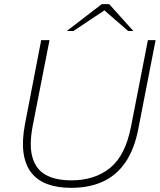

<svg xmlns="http://www.w3.org/2000/svg" viewBox="-20 -893 770 923"><path d="M322 10Q256 10 207.5 -8Q159 -26 130 -63.5Q101 -101 93 -159Q85 -217 100 -296L178 -700H218L138 -292Q119 -195 136 -136.5Q153 -78 200.5 -52Q248 -26 323 -26Q436 -26 509.5 -86Q583 -146 610 -285L691 -700H728L645 -274Q626 -175 582.5 -112Q539 -49 473.5 -19.5Q408 10 322 10ZM301 -744 469 -873H505L486 -846L333 -744ZM596 -744 474 -850 469 -873H505L621 -744Z"/></svg>

Font: REM Thin
Style: Italic
Weight: 250
Italic angle: -11°
Designer: Octavio Pardo
Foundry: Ashler Design
Version: Version 1.005;gftools[0.9.28]